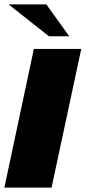

<svg xmlns="http://www.w3.org/2000/svg" viewBox="-20 -859 392 879"><path d="M216 0H0L135 -635H352ZM19 -839H192L297 -693H204Z"/></svg>

Font: Racing Sans One
Style: Regular
Weight: 400
Designer: Pablo Impallari, Rodrigo Fuenzalida
Foundry: Pablo Impallari, Rodrigo Fuenzalida
Version: Version 1.001; ttfautohint (v0.8) -G 200 -r 50